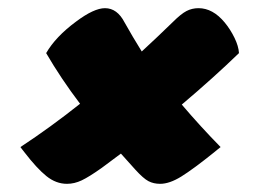

<svg xmlns="http://www.w3.org/2000/svg" viewBox="-20 -545 640 470"><path d="M30 -185Q103 -233 176 -291Q129 -353 93 -415Q116 -455 166 -492Q210 -525 237 -525Q267 -525 285 -490Q304 -456 327 -419Q365 -454 403 -491Q423 -511 436.5 -518Q450 -525 466 -525Q501 -525 530 -490Q544 -473 554 -452.5Q564 -432 565 -415Q534 -385 499 -353.5Q464 -322 425 -289Q470 -236 520 -185Q516 -182 512.5 -179Q509 -176 504 -172Q453 -131 424 -113Q395 -95 372 -95Q356 -95 343.5 -101.5Q331 -108 311 -130Q293 -150 276 -169Q253 -152 229 -134Q198 -112 180 -103.5Q162 -95 144 -95Q117 -95 93.5 -114Q70 -133 40 -172Q37 -176 34.5 -179Q32 -182 30 -185Z"/></svg>

Font: Recursive Sn Csl St Blk
Style: Italic
Weight: 900
Italic angle: -15°
Version: Version 1.079;hotconv 1.0.112;makeotfexe 2.5.65598; ttfautoh